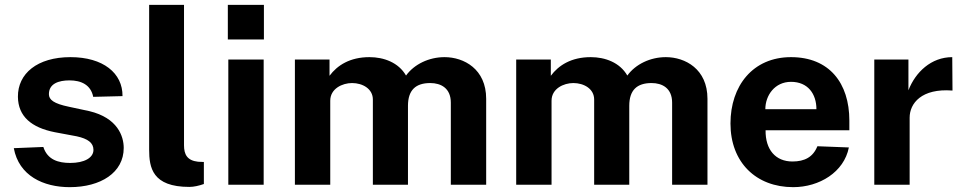

<svg xmlns="http://www.w3.org/2000/svg" viewBox="-20 -763 3974 793"><path d="M268 10C396 10 491 -50 491 -152C491 -200 466 -276 349 -304L265 -322C202 -335 182 -351 182 -374C182 -418 223 -431 267 -431C315 -431 355 -413 365 -363L486 -366C487 -461 406 -527 271 -527C134 -527 53 -459 54 -363C55 -282 110 -236 206 -217L297 -200C343 -190 366 -173 366 -144C366 -111 328 -90 270 -90C221 -90 176 -103 159 -156L37 -151C58 -37 159 10 268 10Z M762 9C781 9 802 4 822 -3V-94L798 -95C753 -100 740 -125 740 -163V-743H596V-145C596 -71 609 9 762 9Z M1070 -743H921V-600H1070ZM1069 -517H923V0H1069Z M1198 0H1344V-347C1344 -397 1394 -420 1434 -420C1478 -420 1520 -396 1520 -352V0H1665V-326C1665 -391 1697 -420 1757 -420C1801 -420 1842 -399 1842 -339V0H1988V-355C1988 -478 1896 -527 1816 -527C1752 -527 1691 -498 1657 -451C1626 -505 1565 -527 1506 -527C1425 -527 1373 -493 1341 -450V-517H1198Z M2112 0H2258V-347C2258 -397 2308 -420 2348 -420C2392 -420 2434 -396 2434 -352V0H2579V-326C2579 -391 2611 -420 2671 -420C2715 -420 2756 -399 2756 -339V0H2902V-355C2902 -478 2810 -527 2730 -527C2666 -527 2605 -498 2571 -451C2540 -505 2479 -527 2420 -527C2339 -527 2287 -493 2255 -450V-517H2112Z M3142 -225H3488V-265C3488 -420 3405 -527 3247 -527C3089 -527 2997 -408 2997 -253C2997 -92 3103 10 3256 10C3364 10 3466 -52 3486 -154L3356 -159C3338 -114 3303 -96 3253 -96C3183 -96 3141 -145 3142 -225ZM3141 -312C3141 -369 3180 -425 3247 -425C3317 -425 3352 -375 3352 -312Z M3591 0H3737V-277C3737 -336 3786 -399 3914 -389L3913 -527C3826 -527 3761 -465 3732 -390V-517H3591Z"/></svg>

Font: United Sans
Style: Bold
Weight: 700
Designer: Pablo Impallari, Rodrigo Fuenzalida (Modified by Dan O. Williams)
Version: Version 1.000;PS 001.000;hotconv 1.0.88;makeotf.lib2.5.64775